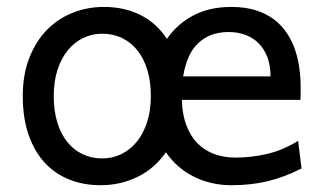

<svg xmlns="http://www.w3.org/2000/svg" viewBox="-20 -528 948 560"><path d="M46.4 -247.6Q46.4 -310.5 65.4 -359.1Q84.5 -407.7 116.7 -440.7Q148.9 -473.6 191.9 -490.7Q234.9 -507.8 283.2 -507.8Q342.8 -507.8 389.9 -484.1Q437 -460.4 466.8 -414.6Q497.6 -459 544.7 -483.4Q591.8 -507.8 654.3 -507.8Q694.8 -507.8 725.3 -498.3Q755.9 -488.8 778.3 -471.9Q800.8 -455.1 815.9 -432.6Q831.1 -410.2 840.1 -384.3Q849.1 -358.4 853 -330.3Q856.9 -302.2 856.9 -274.9Q856.9 -268.1 856.9 -255.9Q856.9 -243.7 856.4 -236.8H510.3Q511.7 -193.8 523.7 -162.1Q535.6 -130.4 556.4 -109.6Q577.1 -88.9 605.2 -78.6Q633.3 -68.4 666.5 -68.4Q713.9 -68.4 759.3 -79.1Q804.7 -89.8 849.6 -117.2L859.4 -36.6Q833.5 -23.4 808.6 -14.2Q783.7 -4.9 758.8 1Q733.9 6.8 708.3 9.5Q682.6 12.2 654.3 12.2Q625.5 12.2 598.4 6.1Q571.3 0 546.9 -12Q522.5 -23.9 501.2 -42Q480 -60.1 463.9 -84Q431.2 -36.6 381.3 -12.2Q331.5 12.2 273.4 12.2Q223.1 12.2 181.4 -4.6Q139.6 -21.5 109.6 -54.4Q79.6 -87.4 63 -136Q46.4 -184.6 46.4 -247.6ZM136.7 -247.6Q136.7 -205.1 147 -171.4Q157.2 -137.7 176 -114.3Q194.8 -90.8 220.7 -78.4Q246.6 -65.9 278.3 -65.9Q307.6 -65.9 333.5 -78.4Q359.4 -90.8 378.7 -114.3Q397.9 -137.7 408.9 -171.4Q419.9 -205.1 419.9 -247.6Q419.9 -290.5 409.7 -324.2Q399.4 -357.9 380.6 -381.3Q361.8 -404.8 335.7 -417.2Q309.6 -429.7 278.3 -429.7Q248.5 -429.7 222.7 -417.2Q196.8 -404.8 177.7 -381.3Q158.7 -357.9 147.7 -324.2Q136.7 -290.5 136.7 -247.6ZM647 -434.6Q593.3 -434.6 559.1 -403.1Q524.9 -371.6 514.2 -305.2H769Q769 -336.4 760 -360.6Q751 -384.8 734.6 -401.4Q718.3 -418 695.8 -426.3Q673.3 -434.6 647 -434.6Z"/></svg>

Font: Andika DR AuSIL
Style: Regular
Weight: 400
Designer: Annie Olsen & Victor Gaultney
Foundry: SIL International
Version: Version 0.003